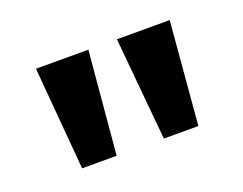

<svg xmlns="http://www.w3.org/2000/svg" viewBox="-55 -723 563 444"><g transform="rotate(-20 226.0 -501.5)"><path d="M190.4 -627.9H61.5L83 -375H168ZM390.6 -627.9H260.7L284.2 -375H369.1Z"/></g></svg>

Font: Namkio Khamti Book
Style: Bold
Weight: 800
Designer: Debbi Hosken
Foundry: SIL International
Version: Version 3.917